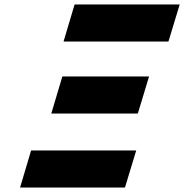

<svg xmlns="http://www.w3.org/2000/svg" viewBox="-20 -845 829 864"><path d="M650.8 -501H260.6L210.8 -334H600.2ZM593 -168H120L70.3 -1H542.3ZM788.7 -825H315.7L265.9 -658H737.9Z"/></svg>

Font: Hussar
Style: BdOblThree
Weight: 700
Foundry: Cannot Into Space Fonts
Version: Version 2.00